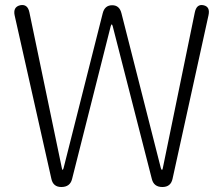

<svg xmlns="http://www.w3.org/2000/svg" viewBox="-20 -750 897 770"><path d="M226 0Q193 0 186 -33L39 -687Q31 -722 61 -729Q91 -735 98 -700L228 -76Q229 -69 231 -69Q233 -69 235 -76L392 -697Q400 -729 430 -729Q459 -729 467 -697L625 -76Q627 -69 629.5 -69Q632 -69 633 -76L761 -699Q768 -735 796 -729Q824 -723 816 -688L672 -33Q665 0 631 0Q597 0 589 -32L432 -645Q430 -652 428 -652Q426 -652 424 -645L269 -32Q261 0 226 0Z"/></svg>

Font: Resource Han Rounded KR Light
Style: Regular
Weight: 300
Designer: Cyano Hao (round all glyphs); Ryoko NISHIZUKA 西塚涼子 (kana, bopomofo & ideographs); Paul D. Hunt (Latin, Greek & Cyrillic)
Foundry: Cyano Hao
Version: 0.990